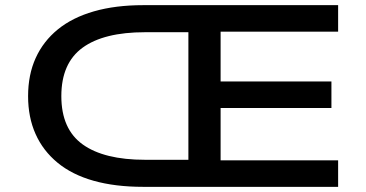

<svg xmlns="http://www.w3.org/2000/svg" viewBox="-20 -725 1420 745"><path d="M536 0Q427 0 343.5 -23.5Q260 -47 203.5 -93.5Q147 -140 118 -205Q89 -270 89 -352Q89 -435 118.5 -500Q148 -565 204.5 -611Q261 -657 344.5 -681Q428 -705 536 -705H1292V-602H836V-409H1266V-306H836V-103H1292V0ZM543 -105H711V-600H543Q383 -600 300.5 -540Q218 -480 218 -352Q218 -224 301 -164.5Q384 -105 543 -105Z"/></svg>

Font: Nunito Sans 7pt Expanded SemiBold
Style: Regular
Weight: 600
Width: 7
Designer: Vernon Adams
Foundry: Vernon Adams
Version: Version 3.101;gftools[0.9.27]